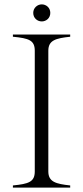

<svg xmlns="http://www.w3.org/2000/svg" viewBox="-20 -858 380 878"><path d="M39 -10V0H301V-10C236 -17 201 -26 201 -74V-626C201 -674 235 -683 301 -690V-700H39V-690C112 -683 139 -674 139 -626V-74C139 -26 111 -17 39 -10ZM210 -799C210 -823 191 -838 171 -838C151 -838 132 -822 132 -799C132 -775 151 -760 171 -760C191 -760 210 -775 210 -799Z"/></svg>

Font: Sprat Condensed Light
Style: Regular
Weight: 300
Width: 3
Designer: Ethan Nakache
Foundry: Collletttivo
Version: Version 2.000;Glyphs 3.2 (3217)